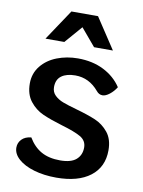

<svg xmlns="http://www.w3.org/2000/svg" viewBox="-87 -832 673 903"><g transform="rotate(10 249.0 -381.0)"><path d="M36 -97Q36 -120 52 -136.5Q68 -153 97 -156Q122 -114 158.5 -93.5Q195 -73 249 -73Q301 -73 325.5 -94.5Q350 -116 350 -152Q350 -185 320.5 -202Q291 -219 229 -237Q172 -254 135 -270.5Q98 -287 72 -320Q46 -353 46 -405Q46 -453 74.5 -488.5Q103 -524 149.5 -542Q196 -560 249 -560Q319 -560 372.5 -533Q426 -506 457 -459Q444 -438 425.5 -423.5Q407 -409 392 -409Q375 -409 363 -424Q317 -479 251 -479Q209 -479 185 -461.5Q161 -444 161 -408Q161 -384 177 -368.5Q193 -353 216.5 -344Q240 -335 283 -323Q340 -307 376.5 -291.5Q413 -276 439 -244Q465 -212 465 -159Q465 -79 407 -34.5Q349 10 245 10Q186 10 138.5 -4Q91 -18 63.5 -42.5Q36 -67 36 -97ZM180 -772H307L404 -625H314L244 -708L172 -625H82Z"/></g></svg>

Font: Krub SemiBold
Style: Regular
Weight: 600
Version: Version 1.000; ttfautohint (v1.6)